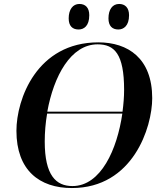

<svg xmlns="http://www.w3.org/2000/svg" viewBox="-20 -939 813 970"><path d="M578 -790C604 -790 632 -808 632 -862C632 -901 611 -919 582 -919C548 -919 528 -891 528 -846C528 -808 547 -790 578 -790ZM377 -790C404 -790 431 -808 431 -862C431 -901 411 -919 381 -919C348 -919 327 -891 327 -846C327 -808 346 -790 377 -790ZM343 11C652 11 749 -296 749 -443C749 -645 626 -725 477 -725C166 -725 63 -438 63 -278C63 -79 179 11 343 11ZM473 -715C558 -715 607 -667 607 -485C607 -450 604 -413 599 -375H219C251 -553 337 -715 473 -715ZM346 1C263 1 206 -53 206 -224C206 -270 210 -318 218 -365H598C572 -185 490 1 346 1Z"/></svg>

Font: Noto Serif Display SemiBold
Style: Italic
Weight: 600
Italic angle: -12°
Designer: Monotype Design Team
Foundry: Monotype Imaging Inc.
Version: Version 2.009